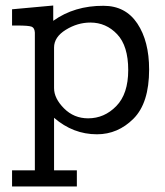

<svg xmlns="http://www.w3.org/2000/svg" viewBox="-20 -484 601 699"><path d="M23.9 136.2H106.9V-365.2Q106 -382.3 95.5 -386.7Q85 -391.1 42 -391.1H23.9V-450.2L173.8 -463.9V-408.2Q251 -463.4 356.9 -462.9Q437 -462.9 480 -398.4Q522.9 -334 522.9 -231Q522.9 -108.9 466.1 -52Q409.2 4.9 333 4.9Q246.1 4.9 176.8 -55.2V136.2H259.8V194.8H23.9ZM176.8 -163.1Q176.8 -126 212.9 -89.6Q249 -53.2 300.8 -53.2Q359.9 -53.2 403.3 -97.7Q446.8 -142.1 446.8 -229Q446.8 -316.9 406.5 -359.4Q366.2 -401.9 309.1 -401.9Q262.2 -401.9 219.5 -375.5Q176.8 -349.1 176.8 -311Z"/></svg>

Font: CMU Concrete
Style: Roman
Weight: 500
Version: Version 0.7.0